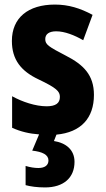

<svg xmlns="http://www.w3.org/2000/svg" viewBox="-20 -580 462 840"><path d="M306 128C306 75 268 45 216 37L227 9C334 -1 391 -63 391 -165C391 -252 345 -297 269 -336C192 -376 178 -385 178 -409C178 -431 195 -443 226 -443C263 -443 306 -426 344 -404L385 -515C331 -544 280 -560 220 -560C103 -560 32 -502 32 -401C32 -319 72 -269 148 -233C228 -195 242 -180 242 -156C242 -128 223 -115 184 -115C136 -115 78 -134 33 -159V-21C70 -4 109 5 151 8L121 79C166 84 192 97 192 122C192 143 176 155 148 155C131 155 112 152 92 146V230C114 236 143 240 177 240C259 240 306 197 306 128Z"/></svg>

Font: Noto Sans Thai Looped Condensed ExtraBold
Style: Regular
Weight: 800
Width: 3
Designer: Sasikarn Vongin, Ben Mitchell
Foundry: The Fontpad Ltd
Version: Version 1.001